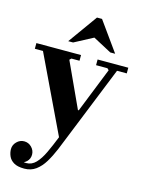

<svg xmlns="http://www.w3.org/2000/svg" viewBox="-160 -801 849 1142"><g transform="rotate(15 265.0 -230.0)"><path d="M257 26 32 -445H-18V-480H257V-445H207L197 -435L324 -159H329L439 -435L429 -445H359V-480H548V-445H488L309 0ZM105 260Q63 260 40 246Q17 232 8 210.5Q-1 189 -1 168Q-1 142 18.5 122.5Q38 103 64 103Q91 103 110 122.5Q129 142 129 168Q129 194 111 211.5Q93 229 64 229Q45 229 36 218.5Q27 208 24 194Q21 180 21 168H51Q51 183 57.5 196Q64 209 77 217Q90 225 108 225Q142 225 167 199Q192 173 213.5 127.5Q235 82 257 26L309 0Q290 49 270.5 95.5Q251 142 228.5 179Q206 216 176 238Q146 260 105 260ZM162 -540 291 -720H322L451 -540H421L267 -622H347L192 -540Z"/></g></svg>

Font: Brygada 1918
Style: Bold
Weight: 700
Designer: Mateusz Machalski | Borys Kosmynka | Przemek Hoffer
Foundry: NIEPODLEGLA 2018
Version: Version 3.006